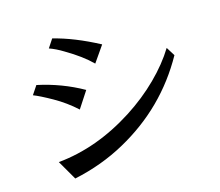

<svg xmlns="http://www.w3.org/2000/svg" viewBox="-109 -881 1217 1063"><g transform="rotate(-15 500.0 -349.0)"><path d="M88.9 -463.9 122.1 -513.7Q260.7 -484.4 381.8 -416L319.3 -320.3Q261.7 -373 193.4 -411.6Q125 -450.2 88.9 -463.9ZM131.8 -69.3Q355.5 -90.8 568.4 -227.5Q667 -291 745.1 -368.2Q823.2 -445.3 872.1 -525.4L903.3 -475.6Q756.8 -212.9 490.2 -66.4Q356.4 7.8 196.3 42ZM241.2 -691.4 273.4 -740.2Q392.6 -710.9 532.2 -636.7L467.8 -543.9Q413.1 -598.6 321.3 -652.3Q278.3 -678.7 241.2 -691.4Z"/></g></svg>

Font: GenEi LateMin v2
Style: Medium
Weight: 500
Designer: o_tamon (Modified)
Foundry: o_tamon / Adobe Systems Incorporated / FONT 910 / Philipp H. Poll
Version: Version 2.1;Original Version 1.004